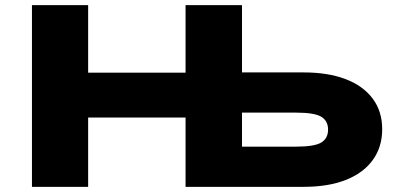

<svg xmlns="http://www.w3.org/2000/svg" viewBox="-20 -725 1551 745"><path d="M104 0V-705H322V-443H700V-705H919V-444H1158Q1253 -444 1321 -418Q1389 -392 1426 -342.5Q1463 -293 1463 -224Q1463 -154 1426 -103.5Q1389 -53 1321 -26.5Q1253 0 1158 0H700V-269H322V0ZM919 -156H1129Q1200 -156 1226.5 -172Q1253 -188 1253 -222Q1253 -256 1226.5 -272Q1200 -288 1129 -288H919Z"/></svg>

Font: Nunito Sans 7pt Expanded Black
Style: Regular
Weight: 900
Width: 7
Designer: Vernon Adams
Foundry: Vernon Adams
Version: Version 3.101;gftools[0.9.27]